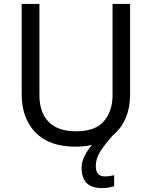

<svg xmlns="http://www.w3.org/2000/svg" viewBox="-20 -734 771 974"><path d="M466 107Q466 136 478 148.5Q490 161 511 161Q528 161 539.5 158.5Q551 156 559 155V211Q545 215 531 217.5Q517 220 497 220Q444 220 419 194Q394 168 394 117Q394 86 410 55.5Q426 25 447 1Q408 10 362 10Q229 10 159.5 -62.5Q90 -135 90 -254V-714H180V-251Q180 -164 226.5 -116Q273 -68 367 -68Q464 -68 507.5 -119.5Q551 -171 551 -252V-714H640V-252Q640 -189 618 -136Q596 -83 552 -47Q508 3 487 37.5Q466 72 466 107Z"/></svg>

Font: Noto Sans Anatolian Hieroglyphs
Style: Regular
Weight: 400
Designer: Monotype Design Team
Foundry: Monotype Imaging Inc.
Version: Version 2.001; ttfautohint (v1.8.4.7-5d5b)